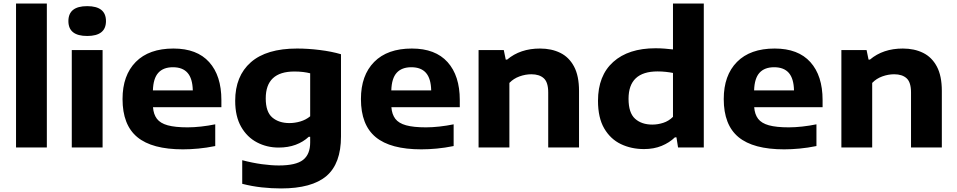

<svg xmlns="http://www.w3.org/2000/svg" viewBox="-20 -828 5372 1078"><path d="M70 0V-808H243V0Z M383 0V-547H556V0ZM469.5 -626Q364 -626 364 -709.5Q364 -793.5 469.5 -793.5Q575 -793.5 575 -709.5Q575 -626 469.5 -626Z M1007 10.5Q834 10.5 751 -58Q668 -126.5 668 -272Q668 -405 742.2 -480.2Q816.5 -555.5 954 -555.5Q1086 -555.5 1154.5 -479.2Q1223 -403 1223 -266.5V-226H839Q842 -186 861 -161Q880 -136 921.5 -124.5Q963 -113 1033.5 -113Q1068.5 -113 1109 -117.5Q1149.5 -122 1188.5 -130V-8Q1139 2 1093.8 6.2Q1048.5 10.5 1007 10.5ZM951 -450.5Q897 -450.5 868.8 -419.2Q840.5 -388 838.5 -320.5H1062.5Q1061 -387 1033.2 -418.8Q1005.5 -450.5 951 -450.5Z M1558 230Q1504.5 230 1449.5 224Q1394.5 218 1340 204V71.5Q1397 86.5 1450.2 93.8Q1503.5 101 1545.5 101Q1641.5 101 1681.5 69.8Q1721.5 38.5 1721.5 -28.5V-60H1713.5Q1682.5 -31 1640 -15.2Q1597.5 0.5 1544.5 0.5Q1478 0.5 1422.5 -28.8Q1367 -58 1333.8 -116.2Q1300.5 -174.5 1300.5 -262Q1300.5 -401 1388.2 -478.2Q1476 -555.5 1648 -555.5Q1709.5 -555.5 1775.8 -547.2Q1842 -539 1894.5 -523.5V-61.5Q1894.5 90.5 1812.8 160.2Q1731 230 1558 230ZM1605 -137Q1635.5 -137 1666.2 -146Q1697 -155 1721.5 -175V-416.5Q1704 -421 1681.5 -423.8Q1659 -426.5 1633 -426.5Q1472 -426.5 1472 -275.5Q1472 -199.5 1509 -168.2Q1546 -137 1605 -137Z M2345.5 10.5Q2172.5 10.5 2089.5 -58Q2006.5 -126.5 2006.5 -272Q2006.5 -405 2080.8 -480.2Q2155 -555.5 2292.5 -555.5Q2424.5 -555.5 2493 -479.2Q2561.5 -403 2561.5 -266.5V-226H2177.5Q2180.5 -186 2199.5 -161Q2218.5 -136 2260 -124.5Q2301.5 -113 2372 -113Q2407 -113 2447.5 -117.5Q2488 -122 2527 -130V-8Q2477.5 2 2432.2 6.2Q2387 10.5 2345.5 10.5ZM2289.5 -450.5Q2235.5 -450.5 2207.2 -419.2Q2179 -388 2177 -320.5H2401Q2399.5 -387 2371.8 -418.8Q2344 -450.5 2289.5 -450.5Z M2667 0V-547H2808.5L2819.5 -493.5H2827.5Q2901 -555.5 3012 -555.5Q3076.5 -555.5 3125.8 -531.2Q3175 -507 3203 -454.5Q3231 -402 3231 -317.5V0H3058V-309Q3058 -366 3033.2 -388.5Q3008.5 -411 2963.5 -411Q2930 -411 2896.8 -399Q2863.5 -387 2840 -362.5V0Z M3596 9Q3524.5 9 3466 -19Q3407.5 -47 3372.5 -106.8Q3337.5 -166.5 3337.5 -262Q3337.5 -403.5 3423 -480.2Q3508.5 -557 3660.5 -557Q3686.5 -557 3712 -555Q3737.5 -553 3758.5 -550.5V-808H3931.5V0H3787L3778 -57H3769.5Q3738.5 -27 3694.8 -9Q3651 9 3596 9ZM3642.5 -128.5Q3673.5 -128.5 3704.2 -138.5Q3735 -148.5 3758.5 -172V-418.5Q3741 -422 3718.5 -424.5Q3696 -427 3672 -427Q3509 -427 3509 -273.5Q3509 -194.5 3545.5 -161.5Q3582 -128.5 3642.5 -128.5Z M4382.5 10.5Q4209.5 10.5 4126.5 -58Q4043.5 -126.5 4043.5 -272Q4043.5 -405 4117.8 -480.2Q4192 -555.5 4329.5 -555.5Q4461.5 -555.5 4530 -479.2Q4598.5 -403 4598.5 -266.5V-226H4214.5Q4217.5 -186 4236.5 -161Q4255.5 -136 4297 -124.5Q4338.5 -113 4409 -113Q4444 -113 4484.5 -117.5Q4525 -122 4564 -130V-8Q4514.5 2 4469.2 6.2Q4424 10.5 4382.5 10.5ZM4326.5 -450.5Q4272.5 -450.5 4244.2 -419.2Q4216 -388 4214 -320.5H4438Q4436.5 -387 4408.8 -418.8Q4381 -450.5 4326.5 -450.5Z M4704 0V-547H4845.5L4856.5 -493.5H4864.5Q4938 -555.5 5049 -555.5Q5113.5 -555.5 5162.8 -531.2Q5212 -507 5240 -454.5Q5268 -402 5268 -317.5V0H5095V-309Q5095 -366 5070.2 -388.5Q5045.5 -411 5000.5 -411Q4967 -411 4933.8 -399Q4900.5 -387 4877 -362.5V0Z"/></svg>

Font: Encode Sans Expanded Expanded
Style: Bold
Weight: 700
Width: 7
Designer: Multiple Designers
Foundry: Impallari Type
Version: Version 3.000; ttfautohint (v1.8.3) -l 8 -r 50 -G 200 -x 14 